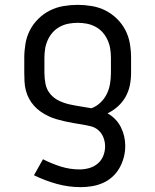

<svg xmlns="http://www.w3.org/2000/svg" viewBox="-20 -558 640 791"><path d="M313 213Q262 213 213.5 199.5Q165 186 120 164L157 98Q192 116 230 128Q268 140 308 140Q328 140 347.5 134.5Q367 129 382.5 116Q398 103 405.5 84Q413 65 413 45Q413 27 406.5 9.5Q400 -8 386.5 -20.5Q373 -33 355 -37.5Q337 -42 319 -45Q301 -48 283 -51Q265 -54 247.5 -58Q230 -62 212.5 -67Q195 -72 178.5 -80Q162 -88 147 -98.5Q132 -109 120 -122.5Q108 -136 99.5 -152Q91 -168 86.5 -185.5Q82 -203 81 -221.5Q80 -240 80 -258V-320Q80 -349 85 -378.5Q90 -408 103.5 -434Q117 -460 138.5 -481Q160 -502 186 -515Q212 -528 241.5 -533Q271 -538 300 -538Q329 -538 358.5 -533Q388 -528 414 -515Q440 -502 461.5 -481Q483 -460 496.5 -434Q510 -408 515 -378.5Q520 -349 520 -320V-258Q520 -232 515 -207Q510 -182 497.5 -159.5Q485 -137 465.5 -119.5Q446 -102 423 -91Q441 -81 455 -66.5Q469 -52 478 -34Q487 -16 491.5 3.5Q496 23 496 43Q496 67 490 90Q484 113 472.5 133.5Q461 154 443.5 170Q426 186 404.5 195.5Q383 205 359.5 209Q336 213 313 213ZM357 -112Q378 -120 394.5 -136Q411 -152 420.5 -172Q430 -192 433.5 -214Q437 -236 437 -258V-320Q437 -339 434 -357.5Q431 -376 423 -393.5Q415 -411 402.5 -425Q390 -439 373 -448Q356 -457 337.5 -460.5Q319 -464 300 -464Q281 -464 262.5 -460.5Q244 -457 227 -448Q210 -439 197.5 -425Q185 -411 177 -393.5Q169 -376 166 -357.5Q163 -339 163 -320V-258Q163 -235 167.5 -212Q172 -189 187 -171Q202 -153 223 -143Q244 -133 266.5 -128Q289 -123 312 -119.5Q335 -116 357 -112Z"/></svg>

Font: Iosevka Mono
Style: Regular
Weight: 400
Designer: Belleve Invis
Foundry: Belleve Invis
Version: Version 11.1.1